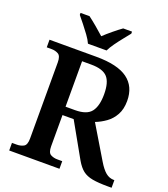

<svg xmlns="http://www.w3.org/2000/svg" viewBox="-164 -1047 1020 1163"><g transform="rotate(20 346.0 -465.5)"><path d="M32 0V-49H63Q88 -49 107 -59.5Q126 -70 126 -111V-602Q126 -643 107 -654Q88 -665 63 -665H32V-714H334Q471 -714 536 -666.5Q601 -619 601 -526Q601 -473 580.5 -436Q560 -399 527.5 -376Q495 -353 461 -340L587 -130Q612 -88 635.5 -68.5Q659 -49 689 -49H692V0H667Q606 0 568 -7Q530 -14 505.5 -33Q481 -52 459 -90L334 -312H262V-111Q262 -70 281 -59.5Q300 -49 325 -49H356V0ZM323 -366Q399 -366 427.5 -403.5Q456 -441 456 -516Q456 -594 425.5 -626.5Q395 -659 321 -659H262V-366ZM259 -771Q249 -794 229.5 -820.5Q210 -847 189.5 -873Q169 -899 153 -918V-931H211Q234 -914 265 -888Q296 -862 319 -841Q341 -862 372.5 -888Q404 -914 428 -931H485V-918Q470 -899 449 -873Q428 -847 409 -820.5Q390 -794 379 -771Z"/></g></svg>

Font: Noto Serif Thai SemiBold
Style: Regular
Weight: 600
Designer: Monotype Design Team
Foundry: Monotype Imaging Inc.
Version: Version 2.001; ttfautohint (v1.8.4.7-5d5b)